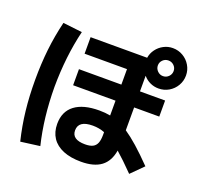

<svg xmlns="http://www.w3.org/2000/svg" viewBox="-145 -978 1228 1184"><g transform="rotate(20 469.0 -386.0)"><path d="M282.2 -135.7Q282.2 -216.8 338.1 -259.3Q394 -301.8 499 -301.8Q538.1 -301.8 571.3 -295.4V-392.6H293V-498H571.3V-599.6H293V-708H664.1Q668.9 -738.8 687.5 -763.9Q706.1 -789.1 733.9 -803.7Q761.7 -818.4 793.9 -818.4Q830.1 -818.4 860.6 -800.5Q891.1 -782.7 908.9 -752.4Q926.8 -722.2 926.8 -686.5Q926.8 -650.4 908.9 -619.9Q891.1 -589.4 860.6 -571.5Q830.1 -553.7 793.9 -553.7Q764.2 -553.7 738.3 -565.9Q712.4 -578.1 694.3 -599.6H693.4V-498H858.4V-392.6H693.4V-242.7Q731.9 -216.8 777.6 -176.5Q823.2 -136.2 882.8 -75.2L804.7 2.9Q736.8 -66.4 689 -107.9Q677.2 -35.6 630.4 -0.7Q583.5 34.2 499 34.2Q430.7 34.2 381.8 14.2Q333 -5.9 307.6 -43.9Q282.2 -82 282.2 -135.7ZM845.7 -686.5Q845.7 -707.5 830.6 -722.4Q815.4 -737.3 793.9 -737.3Q772.5 -737.3 757.3 -722.4Q742.2 -707.5 742.2 -686.5Q742.2 -665.5 757.6 -650.1Q772.9 -634.8 793.9 -634.8Q815.4 -634.8 830.6 -650.1Q845.7 -665.5 845.7 -686.5ZM61.5 -343.8Q61.5 -449.7 72 -543.9Q82.5 -638.2 105.5 -733.4L231.4 -718.8Q189.5 -544.4 188.5 -343.8Q189.5 -142.6 231.4 29.3L105.5 45.9Q82.5 -49.3 72 -143.6Q61.5 -237.8 61.5 -343.8ZM486.3 -75.2Q518.1 -75.2 536.4 -84.5Q554.7 -93.8 563 -114Q571.3 -134.3 571.3 -168.9V-186Q534.7 -200.2 493.2 -200.2Q399.4 -200.2 399.4 -135.7Q399.4 -75.2 486.3 -75.2Z"/></g></svg>

Font: Pretendard JP
Style: Bold
Weight: 700
Designer: Base glyphs from Inter by Rasmus Andersson; Hangeul glyphs from Noto Sans CJK(Source Han Sans) by Jang Soo-young and Kan
Foundry: Kil Hyung-jin
Version: Version 1.309